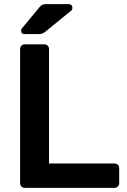

<svg xmlns="http://www.w3.org/2000/svg" viewBox="-20 -916 620 936"><path d="M99 -750Q83 -750 83 -766Q83 -774 88 -779L170 -878Q179 -889 186 -892.5Q193 -896 207 -896H314Q333 -896 333 -877Q333 -870 328 -865L203 -763Q195 -756 187.5 -753Q180 -750 168 -750ZM102 0Q91 0 84.5 -6.5Q78 -13 78 -24V-676Q78 -687 84.5 -693.5Q91 -700 102 -700H195Q206 -700 212.5 -693.5Q219 -687 219 -676V-119H536Q561 -119 561 -94V-24Q561 -13 554 -6.5Q547 0 536 0Z"/></svg>

Font: Fz Rubik Med
Style: Regular
Weight: 500
Designer: Hubert and Fischer
Foundry: Hubert and Fischer
Version: Vit hóa bi FontZin.com